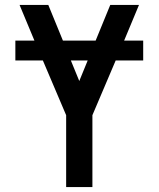

<svg xmlns="http://www.w3.org/2000/svg" viewBox="-20 -755 640 775"><path d="M247 0V-290L153 -511H42V-591H119L59 -735H175L234 -591H366L425 -735H541L481 -591H558V-511H447L353 -290V0ZM300 -428 334 -511H266Z"/></svg>

Font: Iosevka SS04 Semibold Extended
Style: Regular
Weight: 600
Width: 7
Monospace: yes
Designer: Belleve Invis
Foundry: Belleve Invis
Version: Version 19.0.0; ttfautohint (v1.8.4)